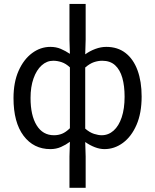

<svg xmlns="http://www.w3.org/2000/svg" viewBox="-20 -732 774 958"><path d="M326.6 205.1V48.6L328.8 -24.5Q308.6 -9.4 284.3 1.3Q260 12 231.3 12Q147.7 12 97.5 -54.7Q47.4 -121.4 47.4 -242.4Q47.4 -321.3 72.7 -378.5Q98.1 -435.7 140 -466.9Q182 -498.1 231.3 -498.1Q260 -498.1 283.4 -488.1Q306.8 -478.1 328.8 -463.4L326.6 -534.7V-712.4H407.4V-534.7L405.2 -460.9Q428.1 -477.6 455.6 -487.8Q483 -498.1 510.3 -498.1Q567.2 -498.1 606.5 -467.5Q645.7 -437 666.2 -381.3Q686.7 -325.5 686.7 -250.4Q686.7 -167.6 661.2 -109Q635.7 -50.4 593.4 -19.2Q551.1 12 501.3 12Q478 12 453.3 2.5Q428.6 -7 405.2 -23.4L407.4 48.6V205.1ZM249.5 -57.2Q271 -57.2 289.8 -64.8Q308.5 -72.4 328.8 -92.2V-395.9Q308.7 -414.7 287.5 -421.8Q266.3 -428.9 245.5 -428.9Q213.4 -428.9 187.7 -405.7Q162 -382.5 147.2 -340.5Q132.4 -298.5 132.4 -243.2Q132.4 -155.9 163 -106.6Q193.5 -57.2 249.5 -57.2ZM487.1 -57.2Q520.9 -57.2 546.8 -80.3Q572.7 -103.3 587.2 -146.5Q601.7 -189.7 601.7 -249.7Q601.7 -303.3 590.3 -343.7Q578.8 -384 554.3 -406.5Q529.7 -428.9 489.9 -428.9Q469.9 -428.9 448.9 -421.9Q428 -414.9 405.2 -395.2V-90.2Q427.6 -70.8 449.3 -64Q471.1 -57.2 487.1 -57.2Z"/></svg>

Font: Source Sans 3
Style: Regular
Weight: 200
Designer: Paul D. Hunt
Foundry: Adobe
Version: Version 3.046;hotconv 1.0.118;makeotfexe 2.5.65603